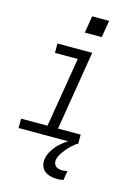

<svg xmlns="http://www.w3.org/2000/svg" viewBox="-138 -793 776 1089"><g transform="rotate(15 250.0 -248.5)"><path d="M24 0V-55H179L247 -465H113V-520H317L241 -55H374V0ZM310 223Q290 223 270.5 218Q251 213 236 201.5Q221 190 215 170.5Q209 151 212 131Q217 103 233.5 77.5Q250 52 272 32Q294 12 320 -3Q346 -18 373 -28L369 0Q353 11 338.5 24.5Q324 38 311.5 53Q299 68 288.5 85Q278 102 275 120Q273 130 276 140Q279 150 286.5 156.5Q294 163 304.5 165.5Q315 168 325 168Q333 168 340.5 167Q348 166 355 164L346 219Q337 221 328 222Q319 223 310 223ZM346 -620H247L263 -720H363Z"/></g></svg>

Font: Iosevka SS04 Light
Style: Italic
Weight: 300
Italic angle: -9°
Monospace: yes
Designer: Belleve Invis
Foundry: Belleve Invis
Version: Version 19.0.0; ttfautohint (v1.8.4)